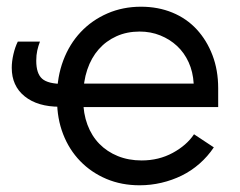

<svg xmlns="http://www.w3.org/2000/svg" viewBox="-20 -546 715 572"><path d="M228 -259Q228 -303 240 -338.5Q252 -374 274 -399Q296 -424 327 -438Q358 -452 396 -452Q429 -452 457.5 -440.5Q486 -429 507.5 -409Q529 -389 542 -360.5Q555 -332 557 -297H209V-227H630V-283Q630 -337 613 -381.5Q596 -426 566 -458.5Q536 -491 493.5 -508.5Q451 -526 400 -526Q346 -526 300 -506Q254 -486 220.5 -450.5Q187 -415 168.5 -366Q150 -317 150 -259V-248Q150 -193 168 -146.5Q186 -100 219 -66Q252 -32 297 -13Q342 6 396 6Q429 6 461 -1.5Q493 -9 521.5 -23Q550 -37 574.5 -58.5Q599 -80 617 -107L558 -146Q536 -113 494.5 -90.5Q453 -68 402 -68Q363 -68 331 -81Q299 -94 276 -117.5Q253 -141 240.5 -174.5Q228 -208 228 -248ZM187 -228V-296H168Q123 -296 105.5 -311.5Q88 -327 88 -365Q88 -382 91 -395.5Q94 -409 99 -422H33Q25 -406 20 -384.5Q15 -363 15 -344Q15 -290 53.5 -259Q92 -228 158 -228Z"/></svg>

Font: Fixel Variable
Style: Regular
Weight: 100
Width: 3
Designer: AlfaBravo + MacPaw
Foundry: Kyrylo Tkachov, Marchela Mozhyna, Serhii Makarenko, Maria Weinstein, Zakhar Kryvoshyya
Version: Version 1.211